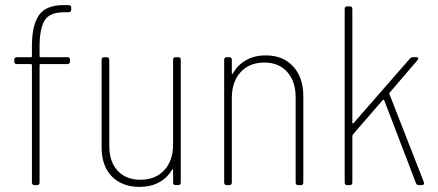

<svg xmlns="http://www.w3.org/2000/svg" viewBox="-20 -725 1715 752"><path d="M135 -543V-505Q135 -501 139 -501H244Q254 -501 254 -491V-484Q254 -474 244 -474H139Q135 -474 135 -470V-10Q135 0 125 0H115Q105 0 105 -10V-470Q105 -474 101 -474H46Q36 -474 36 -484V-491Q36 -501 46 -501H101Q105 -501 105 -505V-544Q105 -626 132.5 -665.5Q160 -705 230 -705H249Q259 -705 259 -695V-687Q259 -677 248 -677H231Q174 -677 154.5 -644.5Q135 -612 135 -543Z M668 -501H678Q688 -501 688 -491V-10Q688 0 678 0H668Q658 0 658 -10V-58Q658 -61 656 -61.5Q654 -62 653 -59Q634 -27 601.5 -10Q569 7 527 7Q459 7 418.5 -33.5Q378 -74 378 -148V-491Q378 -501 388 -501H398Q408 -501 408 -491V-154Q408 -91 441 -56Q474 -21 530 -21Q589 -21 623.5 -58.5Q658 -96 658 -160V-491Q658 -501 668 -501Z M1168 -348V-10Q1168 0 1158 0H1148Q1138 0 1138 -10V-344Q1138 -406 1105 -443Q1072 -480 1016 -480Q957 -480 922.5 -442.5Q888 -405 888 -341V-10Q888 0 878 0H868Q858 0 858 -10V-491Q858 -501 868 -501H878Q888 -501 888 -491V-439Q888 -436 889.5 -435.5Q891 -435 892 -437Q911 -471 944 -489.5Q977 -508 1021 -508Q1089 -508 1128.5 -464.5Q1168 -421 1168 -348Z M1330 -10V-690Q1330 -700 1340 -700H1350Q1360 -700 1360 -690V-244Q1360 -242 1362 -241.5Q1364 -241 1365 -243L1585 -495Q1590 -501 1597 -501H1610Q1616 -501 1617.5 -497.5Q1619 -494 1615 -489L1506 -362Q1504 -359 1505 -357L1640 -12L1641 -8Q1641 0 1632 0H1620Q1612 0 1609 -8L1485 -332Q1484 -334 1482 -334.5Q1480 -335 1479 -333L1362 -198Q1360 -194 1360 -193V-10Q1360 0 1350 0H1340Q1330 0 1330 -10Z"/></svg>

Font: Barlow Semi Condensed Thin
Style: Regular
Weight: 250
Width: 4
Designer: Jeremy Tribby
Foundry: Tribby Type
Version: Version 1.408